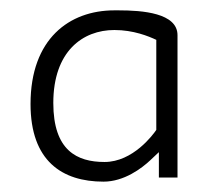

<svg xmlns="http://www.w3.org/2000/svg" viewBox="-20 -711 408 371"><path d="M39 -510C39 -400 100 -360 180 -360C220 -360 254 -386 270 -401L287 -417V-368H323V-643C323 -686 255 -691 209 -691H201C114 -691 39 -636 39 -510ZM83 -512C83 -612 140 -653 201 -653C238 -653 267 -641 282 -634V-460C276 -451 237 -398 182 -398C129 -398 83 -420 83 -512Z"/></svg>

Font: Charger Sport
Style: ExLitNrw
Weight: 200
Designer: Jasper
Foundry: Cannot Into Space Fonts
Version: Version 1.1